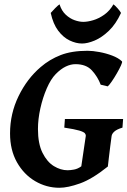

<svg xmlns="http://www.w3.org/2000/svg" viewBox="-20 -869 600 904"><path d="M559.6 -308.6 556.6 -268.1Q530.3 -260.3 518.6 -249.8Q506.8 -239.3 505.4 -228Q502.9 -210.9 499.3 -181.6Q495.6 -152.3 492.4 -125Q489.3 -97.7 487.8 -85Q414.1 -25.9 356.7 -5.4Q299.3 15.1 259.8 15.1Q198.7 15.1 145.5 -16.1Q92.3 -47.4 59.8 -105Q27.3 -162.6 27.3 -240.7Q27.3 -334 67.4 -416.3Q107.4 -498.5 171.4 -553.2Q213.4 -589.4 265.4 -609.6Q317.4 -629.9 392.1 -629.9Q416.5 -629.9 448 -624Q479.5 -618.2 508.5 -607.2Q537.6 -596.2 554.2 -580.1Q557.1 -577.6 549.8 -561.3Q542.5 -544.9 530.5 -524.2Q518.6 -503.4 506.3 -485.6Q494.1 -467.8 487.3 -462.4L454.1 -470.2Q439.9 -507.8 412.8 -537.4Q385.7 -566.9 335.4 -566.9Q313 -566.9 289.6 -555.7Q266.1 -544.4 242.2 -520Q219.2 -496.6 200.2 -452.9Q181.2 -409.2 169.9 -358.2Q158.7 -307.1 158.7 -261.7Q158.7 -192.4 180.2 -149.4Q201.7 -106.4 233.6 -86.9Q265.6 -67.4 297.9 -67.4Q311 -67.4 328.4 -70.6Q345.7 -73.7 362.8 -85.9L383.8 -228Q384.8 -234.9 379.9 -241.2Q375 -247.6 353.5 -254.2Q332 -260.7 282.7 -268.1L285.6 -308.6ZM549.8 -808.1Q525.9 -755.9 492.7 -724.1Q459.5 -692.4 425.8 -678.2Q392.1 -664.1 366.2 -664.1Q337.9 -664.1 307.9 -678.5Q277.8 -692.9 253.9 -724.6Q230 -756.3 218.8 -808.1Q225.6 -816.4 239.3 -830.1Q252.9 -843.8 260.3 -848.6Q270 -817.9 289.6 -799.8Q309.1 -781.7 331.3 -773.9Q353.5 -766.1 372.1 -766.1Q392.6 -766.1 418.9 -773.9Q445.3 -781.7 470.9 -799.8Q496.6 -817.9 514.2 -848.6Q521 -843.8 533 -830.6Q544.9 -817.4 549.8 -808.1Z"/></svg>

Font: Gentium Book Plus
Style: Bold Italic
Weight: 700
Italic angle: -8°
Designer: Victor Gaultney, Annie Olsen, Iska Routamaa, Becca Hirsbrunner
Foundry: SIL International
Version: Version 6.101